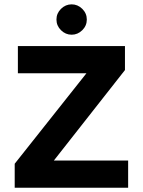

<svg xmlns="http://www.w3.org/2000/svg" viewBox="-20 -885 672 905"><path d="M49.3 0V-113.2L387.6 -539.8H64.3V-668H569V-554.8L233.8 -128.2H584V0ZM317.7 -721.4Q289 -721.4 267.5 -742.6Q246.1 -763.8 246.1 -792.9Q246.1 -822.1 267.5 -843.3Q289 -864.5 317.7 -864.5Q346.3 -864.5 367.8 -843.3Q389.2 -822.1 389.2 -792.9Q389.2 -763.8 367.8 -742.6Q346.3 -721.4 317.7 -721.4Z"/></svg>

Font: Atkinson Hyperlegible Mono ExtraLight
Style: Regular
Weight: 200
Monospace: yes
Designer: Elliott Scott, Megan Eiswerth, Linus Boman, Theodore Petrosky, Letters from Sweden
Foundry: Applied Design Works, Letters from Sweden
Version: Version 2.001